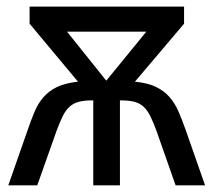

<svg xmlns="http://www.w3.org/2000/svg" viewBox="-20 -556 640 576"><path d="M4.9 0 63 -166Q73.2 -195.8 83.5 -220.5Q93.8 -245.1 109.9 -263.9Q126 -282.7 150.4 -294.7Q174.8 -306.6 213.9 -311L68.8 -484.9V-536.1H532.2V-484.9L384.8 -311Q423.8 -307.1 448.2 -295.2Q472.7 -283.2 488.8 -264.6Q504.9 -246.1 515.6 -221.2Q526.4 -196.3 537.1 -166L595.2 0H506.8L449.2 -164.1Q439.5 -190.4 430.7 -208Q421.9 -225.6 410.4 -236.1Q398.9 -246.6 382.8 -250.7Q366.7 -254.9 341.8 -254.9H339.8V0H259.8V-254.9H257.8Q232.9 -254.9 216.8 -250.7Q200.7 -246.6 189 -236.1Q177.2 -225.6 168.5 -208Q159.7 -190.4 149.9 -164.1L91.8 0ZM298.8 -314 418.9 -460.9H181.2Z"/></svg>

Font: Apple Sans Adjectives
Style: Regular
Weight: 400
Monospace: yes
Foundry: Apple Sans Adjectives
Version: Version 0.01